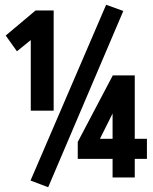

<svg xmlns="http://www.w3.org/2000/svg" viewBox="-20 -744 640 805"><path d="M596 -78H545V0H452V-78H306V-149L453 -428H545V-162H596ZM452 -268 399 -162H452ZM425 -724 497 -698 182 41 108 13ZM109 -576 51 -529 4 -595 129 -700H205V-280H109Z"/></svg>

Font: PT Mono
Style: Bold
Weight: 700
Monospace: yes
Designer: A.Korolkova, I.Chaeva
Foundry: ParaType Ltd
Version: Version 1.000 OFL